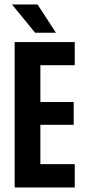

<svg xmlns="http://www.w3.org/2000/svg" viewBox="-20 -824 376 844"><path d="M44.5 0V-639H157.5V0ZM117.5 0V-102.5H308.5V0ZM120 -275.5V-375.5H304V-275.5ZM117 -537.5V-639H308.5V-537.5ZM145 -804.5 226 -680H134.5L32.5 -804.5Z"/></svg>

Font: Anek Tamil Condensed SemiBold
Style: Regular
Weight: 600
Width: 3
Designer: Aadarsh Rajan (Tamil), Yesha Goshar (Latin)
Foundry: Ek Type
Version: Version 1.003